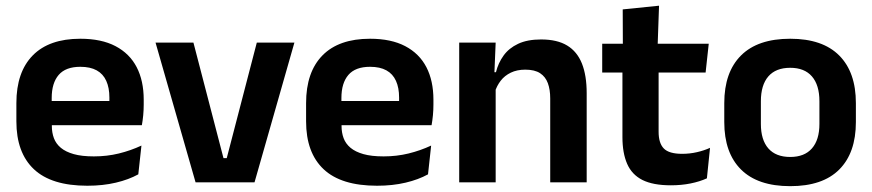

<svg xmlns="http://www.w3.org/2000/svg" viewBox="-20 -640 3062 674"><path d="M286.5 12Q160.5 12 99 -46Q37.5 -104 37.5 -214V-278Q37.5 -387 95 -445.5Q152.5 -504 262 -504Q336 -504 385.5 -478Q435 -452 459.8 -404.2Q484.5 -356.5 484.5 -290V-272.5Q484.5 -254.5 482.8 -235.8Q481 -217 478 -200.5H362Q363.5 -228 363.8 -252.8Q364 -277.5 364 -297.5Q364 -332 353 -356.2Q342 -380.5 319.5 -393Q297 -405.5 262 -405.5Q210.5 -405.5 186 -377Q161.5 -348.5 161.5 -296V-250.5L162 -236V-197.5Q162 -174.5 169.2 -155Q176.5 -135.5 193.5 -121.2Q210.5 -107 238.8 -99Q267 -91 309.5 -91Q355.5 -91 397.2 -101.2Q439 -111.5 476.5 -129L465.5 -28Q432 -9.5 386.8 1.2Q341.5 12 286.5 12ZM105.5 -200.5V-285.5H452V-200.5Z M776 -85 881.5 -490.5H1013.5L873.5 0H666.5L526 -490.5H659L764.5 -85Z M1303.5 12Q1177.5 12 1116 -46Q1054.5 -104 1054.5 -214V-278Q1054.5 -387 1112 -445.5Q1169.5 -504 1279 -504Q1353 -504 1402.5 -478Q1452 -452 1476.8 -404.2Q1501.5 -356.5 1501.5 -290V-272.5Q1501.5 -254.5 1499.8 -235.8Q1498 -217 1495 -200.5H1379Q1380.5 -228 1380.8 -252.8Q1381 -277.5 1381 -297.5Q1381 -332 1370 -356.2Q1359 -380.5 1336.5 -393Q1314 -405.5 1279 -405.5Q1227.5 -405.5 1203 -377Q1178.5 -348.5 1178.5 -296V-250.5L1179 -236V-197.5Q1179 -174.5 1186.2 -155Q1193.5 -135.5 1210.5 -121.2Q1227.5 -107 1255.8 -99Q1284 -91 1326.5 -91Q1372.5 -91 1414.2 -101.2Q1456 -111.5 1493.5 -129L1482.5 -28Q1449 -9.5 1403.8 1.2Q1358.5 12 1303.5 12ZM1122.5 -200.5V-285.5H1469V-200.5Z M1911.5 0V-294.5Q1911.5 -325.5 1903.2 -348Q1895 -370.5 1876 -383Q1857 -395.5 1824 -395.5Q1795 -395.5 1773.2 -385Q1751.5 -374.5 1737.8 -356.8Q1724 -339 1717 -316.5L1697 -386.5H1721Q1729 -419 1747.8 -445Q1766.5 -471 1798.8 -486.2Q1831 -501.5 1879.5 -501.5Q1936 -501.5 1971 -480.2Q2006 -459 2022.8 -417Q2039.5 -375 2039.5 -313V0ZM1592 0V-490.5H1720L1715 -371L1720 -360.5V0Z M2335 10.5Q2272.5 10.5 2235.2 -8.2Q2198 -27 2181.5 -65Q2165 -103 2165 -158.5V-444.5H2292V-177.5Q2292 -137.5 2310.2 -118.8Q2328.5 -100 2374.5 -100Q2401.5 -100 2426.5 -105.8Q2451.5 -111.5 2472.5 -121L2461.5 -14Q2436.5 -2.5 2404.2 4Q2372 10.5 2335 10.5ZM2094 -385.5V-486.5H2468L2457 -385.5ZM2166.5 -477 2166 -607 2293.5 -620 2288.5 -477Z M2754 13.5Q2640 13.5 2581.2 -45Q2522.5 -103.5 2522.5 -211.5V-278Q2522.5 -386.5 2581.2 -445.2Q2640 -504 2754 -504Q2867.5 -504 2926 -445.2Q2984.5 -386.5 2984.5 -278V-211.5Q2984.5 -103.5 2926.2 -45Q2868 13.5 2754 13.5ZM2754 -89Q2804 -89 2830.2 -119Q2856.5 -149 2856.5 -205V-284.5Q2856.5 -341.5 2830.2 -371.8Q2804 -402 2754 -402Q2703.5 -402 2677.2 -371.8Q2651 -341.5 2651 -284.5V-205Q2651 -149 2677.2 -119Q2703.5 -89 2754 -89Z"/></svg>

Font: Anek Odia Medium SemiBold
Style: Regular
Weight: 600
Version: Version 1.003